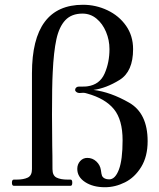

<svg xmlns="http://www.w3.org/2000/svg" viewBox="-20 -779 668 805"><path d="M304 -71Q304 -90 316 -103.5Q328 -117 346 -117Q368 -117 384 -102Q400 -87 403 -66Q405 -49 408 -41Q416 -27 438 -27Q463 -27 478.5 -68Q494 -109 494 -191Q494 -277 457.5 -321.5Q421 -366 345 -387Q336 -390 329 -390L313 -389Q306 -389 300.5 -393Q295 -397 295 -402Q295 -408 299.5 -412Q304 -416 311 -416H327Q339 -416 346 -417Q398 -424 418.5 -470.5Q439 -517 439 -573Q439 -611 424.5 -645.5Q410 -680 384.5 -701Q359 -722 326 -722Q280 -722 254 -694.5Q228 -667 216.5 -614.5Q205 -562 201 -475Q198 -421 198 -298L199 -168Q200 -132 200 -70Q200 -43 217 -34.5Q234 -26 263 -26H276Q283 -26 283 -13Q283 0 276 0H38Q30 0 30 -13Q30 -26 38 -26H50Q79 -26 96.5 -34.5Q114 -43 114 -70V-472Q114 -759 328 -759Q382 -759 430.5 -736Q479 -713 508.5 -671Q538 -629 538 -573Q538 -479 481.5 -444Q425 -409 372 -402Q444 -393 521.5 -348.5Q599 -304 599 -187Q599 -123 572 -79Q545 -35 504 -14.5Q463 6 420 6Q370 6 337 -15.5Q304 -37 304 -71Z"/></svg>

Font: Shippori Mincho Medium
Style: Regular
Weight: 500
Designer: FONTDASU
Foundry: FONTDASU / Google Inc. / but / Adobe
Version: Version 3.110; ttfautohint (v1.8.3)